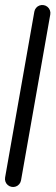

<svg xmlns="http://www.w3.org/2000/svg" viewBox="-121 -1163 343 1186"><g transform="rotate(10 50.0 -570.0)"><path d="M0 -50.3H100V-1090.3H0ZM50.3 -100Q36.3 -100 24.8 -93.3Q13.3 -86.7 6.7 -75.2Q0 -63.7 0 -50.3Q0 -36.3 6.7 -24.8Q13.3 -13.3 24.8 -6.7Q36.3 0 50.3 0Q63.7 0 75.2 -6.7Q86.7 -13.3 93.3 -24.8Q100 -36.3 100 -50.3Q100 -63.7 93.3 -75.2Q86.7 -86.7 75.2 -93.3Q63.7 -100 50.3 -100ZM50.3 -1140Q36.3 -1140 24.8 -1133.3Q13.3 -1126.7 6.7 -1115.2Q0 -1103.7 0 -1090.3Q0 -1076.3 6.7 -1064.8Q13.3 -1053.3 24.8 -1046.7Q36.3 -1040 50.3 -1040Q63.7 -1040 75.2 -1046.7Q86.7 -1053.3 93.3 -1064.8Q100 -1076.3 100 -1090.3Q100 -1103.7 93.3 -1115.2Q86.7 -1126.7 75.2 -1133.3Q63.7 -1140 50.3 -1140Z"/></g></svg>

Font: Wavefont Thin
Style: Regular
Weight: 100
Monospace: yes
Version: Version 3.005;gftools[0.9.33]